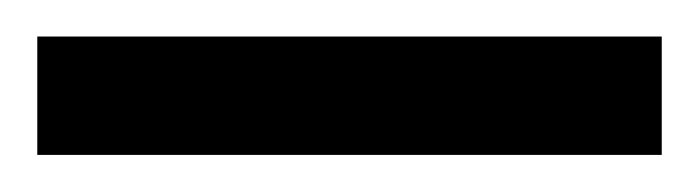

<svg xmlns="http://www.w3.org/2000/svg" viewBox="-20 -669 375 103"><path d="M335 -585.9H0V-649.4H335Z"/></svg>

Font: Eeyek
Style: Regular
Weight: 400
Designer: Pravabati Chingangbam and Tabish
Foundry: SIL International
Version: Version 2.000